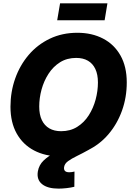

<svg xmlns="http://www.w3.org/2000/svg" viewBox="-20 -937 799 1164"><path d="M342.8 10.7Q254.4 10.7 186.8 -24.7Q119.1 -60.1 81.3 -127.4Q43.5 -194.8 43.5 -290Q43.5 -379.9 72 -460.7Q100.6 -541.5 153.8 -604Q207 -666.5 282 -702.4Q356.9 -738.3 449.2 -738.3Q537.1 -738.3 604.7 -703.1Q672.4 -668 710.4 -600.6Q748.5 -533.2 748.5 -437Q748.5 -346.7 719.5 -265.9Q690.4 -185.1 637 -122.6Q583.5 -60.1 509 -24.7Q434.6 10.7 342.8 10.7ZM350.6 -141.6Q406.2 -141.6 448.2 -168Q490.2 -194.3 518.1 -238Q545.9 -281.7 559.8 -333.7Q573.7 -385.7 573.7 -437Q573.7 -485.4 558.1 -518.6Q542.5 -551.8 513.2 -568.8Q483.9 -585.9 441.9 -585.9Q386.2 -585.9 344.2 -559.6Q302.2 -533.2 274.2 -489.7Q246.1 -446.3 231.9 -394.3Q217.8 -342.3 217.8 -291Q217.8 -242.2 233.6 -209Q249.5 -175.8 279.1 -158.7Q308.6 -141.6 350.6 -141.6ZM335 206.5Q268.6 206.5 234.9 179.2Q201.2 151.9 209.5 102.1Q216.3 63 244.6 35.9Q272.9 8.8 315.2 -12.7Q357.4 -34.2 407 -56.9Q456.5 -79.6 506.1 -109.4Q555.7 -139.2 598.4 -181.9Q641.1 -224.6 669.9 -286.9Q698.7 -349.1 706.1 -437H748.5Q743.2 -343.3 720.9 -275.1Q698.7 -207 665.5 -159.7Q632.3 -112.3 593.8 -80.8Q555.2 -49.3 516.8 -28.1Q478.5 -6.8 446.3 8.8Q414.1 24.4 393.1 39.6Q372.1 54.7 368.7 75.2Q366.2 91.3 374 99.4Q381.8 107.4 399.9 107.4Q407.7 107.4 415.8 106.2Q423.8 105 431.6 103L430.7 195.3Q411.6 200.2 384.8 203.4Q357.9 206.5 335 206.5ZM631.3 -917 614.3 -814H326.7L344.2 -917Z"/></svg>

Font: Inter 24pt ExtraBold
Style: Italic
Weight: 800
Italic angle: -9.3988°
Designer: Rasmus Andersson
Foundry: rsms
Version: Version 4.001;git-66647c0bb